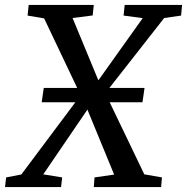

<svg xmlns="http://www.w3.org/2000/svg" viewBox="-52 -763 762 783"><path d="M-31.5 0 -27 -39.5 35 -51.5 277 -375 348.5 -434.5 530 -689 452 -699.5 456.5 -743H690.5L686.5 -699.5L617.5 -689.5L377 -382.5L304.5 -316L124.5 -52L201.5 -39.5L197 0ZM330.5 0 333.5 -39.5 413.5 -51 304.5 -316 277 -374.5 128 -688 60.5 -699.5 65 -743H330.5L326 -700L244 -689.5L349.5 -434.5L377.5 -383L536.5 -52L608.5 -39.5L605 0ZM118 -346 126.5 -404.5H537.5L529 -346Z"/></svg>

Font: Merriweather 20pt
Style: Italic
Weight: 400
Italic angle: -7.8°
Version: Version 2.101